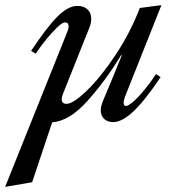

<svg xmlns="http://www.w3.org/2000/svg" viewBox="-95 -467 675 747"><path d="M512 -179 530 -167Q468 -75 424 -33.5Q380 8 345 8Q323 8 310 -4.5Q297 -17 297 -38Q297 -52 305 -73Q335 -143 379 -252H376Q315 -152 245 -74Q175 4 108 9L30 242L-75 260L166 -341Q172 -356 172 -364Q172 -380 158 -380Q144 -380 108.5 -341Q73 -302 44 -258L26 -269Q87 -361 128.5 -402.5Q170 -444 206 -444Q231 -444 245.5 -430.5Q260 -417 260 -393Q260 -376 251 -355L150 -102Q145 -89 145 -81Q145 -63 164 -63Q190 -63 244.5 -116Q299 -169 356 -255.5Q413 -342 449 -436L533 -447L391 -90Q386 -75 386 -69Q386 -47 406 -58.5Q426 -70 455.5 -104Q485 -138 512 -179Z"/></svg>

Font: Ibarra Real Nova
Style: Italic
Weight: 400
Italic angle: -22°
Designer: Jose Maria Ribagorda & Octavio Pardo
Foundry: Octavio Pardo
Version: Version 1.014